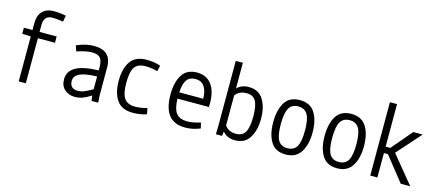

<svg xmlns="http://www.w3.org/2000/svg" viewBox="-48 -1099 3597 1579"><g transform="rotate(15 1750.0 -310.0)"><path d="M57.6 -437.5H130.9V-492.2Q130.9 -562.5 166 -597.7Q201.2 -632.8 258.8 -632.8Q311.5 -632.8 365.2 -622.1L355.5 -569.3Q298.8 -578.1 265.6 -578.1Q225.6 -578.1 208.5 -555.7Q191.4 -533.2 191.4 -498V-437.5H336.9V-383.8H191.4V0H130.9V-382.8L57.6 -385.7Z M751 0 745.1 -44.9Q710 -21.5 677.2 -8.8Q644.5 3.9 607.4 3.9Q556.6 3.9 521.5 -26.9Q486.3 -57.6 486.3 -114.3Q486.3 -181.6 547.9 -217.8Q609.4 -253.9 743.2 -257.8V-283.2Q743.2 -341.8 722.2 -364.3Q701.2 -386.7 651.4 -386.7Q601.6 -386.7 524.4 -360.4L507.8 -408.2Q585.9 -442.4 655.3 -442.4Q727.5 -442.4 765.6 -407.7Q803.7 -373 803.7 -296.9V-62.5L807.6 0ZM617.2 -50.8Q646.5 -50.8 675.3 -62.5Q704.1 -74.2 743.2 -97.7V-206.1Q639.6 -203.1 595.2 -181.2Q550.8 -159.2 550.8 -117.2Q550.8 -85.9 567.4 -68.4Q584 -50.8 617.2 -50.8Z M1107.4 -390.6Q1041 -390.6 1014.6 -351.1Q988.3 -311.5 988.3 -218.8Q988.3 -127 1015.6 -86.9Q1043 -46.9 1108.4 -46.9Q1156.2 -46.9 1210 -62.5L1220.7 -11.7Q1164.1 6.8 1103.5 6.8Q1007.8 6.8 965.8 -54.2Q923.8 -115.2 923.8 -218.8Q923.8 -322.3 965.8 -383.3Q1007.8 -444.3 1103.5 -444.3Q1168.9 -444.3 1220.7 -425.8L1210 -376Q1158.2 -390.6 1107.4 -390.6Z M1697.3 -232.4Q1697.3 -211.9 1696.3 -201.2H1428.7Q1430.7 -116.2 1459 -78.6Q1487.3 -41 1554.7 -41Q1601.6 -41 1666 -61.5L1677.7 -13.7Q1615.2 12.7 1548.8 12.7Q1364.3 12.7 1364.3 -218.8Q1364.3 -323.2 1403.8 -386.7Q1443.4 -450.2 1531.2 -450.2Q1610.4 -450.2 1653.8 -393.1Q1697.3 -335.9 1697.3 -232.4ZM1429.7 -254.9H1633.8Q1629.9 -395.5 1531.2 -395.5Q1482.4 -395.5 1458 -362.3Q1433.6 -329.1 1429.7 -254.9Z M2135.7 -218.8Q2135.7 -121.1 2096.2 -56.6Q2056.6 7.8 1972.7 7.8Q1905.3 7.8 1867.2 -38.1L1862.3 0H1809.6L1811.5 -62.5V-625H1872.1V-406.2Q1909.2 -445.3 1971.7 -445.3Q2056.6 -445.3 2096.2 -381.3Q2135.7 -317.4 2135.7 -218.8ZM2069.3 -218.8Q2069.3 -311.5 2045.9 -351.6Q2022.5 -391.6 1967.8 -391.6Q1904.3 -391.6 1872.1 -346.7V-90.8Q1905.3 -45.9 1965.8 -45.9Q2021.5 -45.9 2045.4 -86.4Q2069.3 -127 2069.3 -218.8Z M2239.3 -218.8Q2239.3 -323.2 2278.8 -386.7Q2318.4 -450.2 2406.2 -450.2Q2494.1 -450.2 2534.2 -386.7Q2574.2 -323.2 2574.2 -218.8Q2574.2 -115.2 2533.2 -51.3Q2492.2 12.7 2406.2 12.7Q2318.4 12.7 2278.8 -50.8Q2239.3 -114.3 2239.3 -218.8ZM2509.8 -218.8Q2509.8 -313.5 2485.4 -355Q2460.9 -396.5 2406.2 -396.5Q2351.6 -396.5 2327.6 -355Q2303.7 -313.5 2303.7 -218.8Q2303.7 -123 2327.6 -82Q2351.6 -41 2406.2 -41Q2460.9 -41 2485.4 -82Q2509.8 -123 2509.8 -218.8Z M2676.8 -218.8Q2676.8 -323.2 2716.3 -386.7Q2755.9 -450.2 2843.8 -450.2Q2931.6 -450.2 2971.7 -386.7Q3011.7 -323.2 3011.7 -218.8Q3011.7 -115.2 2970.7 -51.3Q2929.7 12.7 2843.8 12.7Q2755.9 12.7 2716.3 -50.8Q2676.8 -114.3 2676.8 -218.8ZM2947.3 -218.8Q2947.3 -313.5 2922.9 -355Q2898.4 -396.5 2843.8 -396.5Q2789.1 -396.5 2765.1 -355Q2741.2 -313.5 2741.2 -218.8Q2741.2 -123 2765.1 -82Q2789.1 -41 2843.8 -41Q2898.4 -41 2922.9 -82Q2947.3 -123 2947.3 -218.8Z M3464.8 0H3383.8L3218.8 -208H3184.6V0H3124V-625H3184.6V-262.7H3224.6L3373 -437.5H3453.1L3272.5 -234.4Z"/></g></svg>

Font: Sudo Light
Style: Regular
Weight: 300
Monospace: yes
Designer: Jens Kutilek
Foundry: Jens Kutilek
Version: Version 0.040